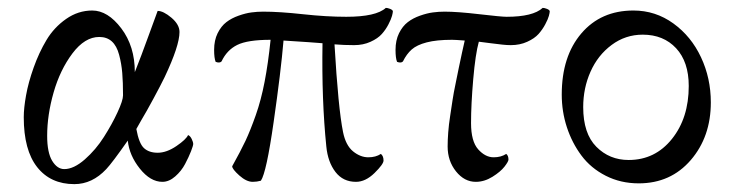

<svg xmlns="http://www.w3.org/2000/svg" viewBox="-20 -464 1886 493"><path d="M41 -163.1Q41 -186.5 46.9 -219.2Q52.7 -252 66.4 -290.5Q80.1 -329.1 99.4 -361.3Q118.7 -393.6 149.7 -415.3Q180.7 -437 216.8 -437Q256.8 -437 291.5 -391.1Q326.2 -345.2 326.2 -278.8Q341.8 -317.9 362.3 -374.5Q382.8 -431.2 384.8 -436Q399.4 -436 420.2 -418.5Q440.9 -400.9 440.9 -381.8Q440.9 -346.7 402.8 -266.1Q392.1 -244.1 374 -210.7Q356 -177.2 342.8 -155.3L330.1 -132.8Q336.9 -95.2 349.9 -83.5Q362.8 -71.8 384.8 -71.8Q407.7 -71.8 432.9 -88.9Q458 -106 462.9 -117.2Q468.3 -115.2 472.2 -107.2Q476.1 -99.1 476.1 -94.2Q476.1 -90.3 470.5 -75.7Q464.8 -61 455.3 -43Q445.8 -24.9 429.9 -11Q414.1 2.9 397 2.9Q366.2 2.9 339.1 -31Q312 -64.9 308.1 -103Q268.1 -45.9 252.9 -29.8Q216.8 8.8 170.9 8.8Q109.9 8.8 75.4 -34.9Q41 -78.6 41 -163.1ZM101.1 -115.2Q101.1 -72.3 114 -51Q127 -29.8 145 -29.8Q169.4 -29.8 197.8 -54.7Q226.1 -79.6 246.8 -112.3Q267.6 -145 281.7 -175.5Q295.9 -206.1 295.9 -219.2Q295.9 -252.9 293.9 -276.6Q292 -300.3 285.9 -323.2Q279.8 -346.2 267.1 -357.7Q254.4 -369.1 234.9 -369.1Q197.8 -369.1 166 -326.9Q134.3 -284.7 117.7 -226.8Q101.1 -168.9 101.1 -115.2Z M529.8 -335.9Q529.8 -360.4 538.8 -378.7Q547.9 -397 561.3 -407.2Q574.7 -417.5 592.8 -423.8Q610.8 -430.2 625.7 -432.1Q640.6 -434.1 655.8 -434.1Q697.3 -434.1 757.8 -427.5Q818.4 -420.9 869.1 -420.9Q945.8 -420.9 970.7 -443.8Q975.1 -443.8 981.7 -441.2Q988.3 -438.5 988.8 -435.1Q988.8 -431.6 986.6 -423.3Q984.4 -415 977.5 -401.6Q970.7 -388.2 960.4 -376.7Q950.2 -365.2 931.4 -356.7Q912.6 -348.1 889.2 -348.1Q863.8 -348.1 838.9 -350.1Q848.6 -185.1 860.8 -125Q867.7 -90.8 886.5 -75.4Q905.3 -60.1 925.8 -60.1Q944.8 -60.1 958 -68.8Q964.8 -63.5 964.8 -51.8Q964.8 -42.5 941.7 -19.8Q918.5 2.9 894 2.9Q860.8 2.9 841.3 -22.5Q821.8 -47.9 817.9 -87.9Q805.7 -207 808.1 -353Q785.6 -355 708 -359.9Q701.2 -279.8 682.6 -150.4Q664.1 -21 649.9 0Q639.6 2.9 628.9 2.9Q612.8 2.9 594.5 -13.4Q576.2 -29.8 576.2 -37.1Q597.7 -75.7 610.4 -102.5Q623 -129.4 636.7 -168.2Q650.4 -207 659.4 -253.9Q668.5 -300.8 674.8 -361.8Q615.7 -361.8 589.1 -348.6Q562.5 -335.4 548.8 -306.2Q543.9 -301.3 533.7 -305.2Q529.8 -314.9 529.8 -335.9Z M995.6 -335.9Q995.6 -360.4 1004.6 -378.7Q1013.7 -397 1027.1 -407.2Q1040.5 -417.5 1058.6 -423.8Q1076.7 -430.2 1091.6 -432.1Q1106.4 -434.1 1121.6 -434.1Q1154.3 -434.1 1210.9 -427.5Q1267.6 -420.9 1280.8 -420.9Q1348.6 -420.9 1373.5 -443.8Q1377.9 -443.8 1384.5 -441.2Q1391.1 -438.5 1391.6 -435.1Q1391.6 -431.6 1389.4 -423.3Q1387.2 -415 1380.1 -401.6Q1373 -388.2 1362.8 -376.7Q1352.5 -365.2 1333.7 -356.7Q1314.9 -348.1 1291.5 -348.1Q1281.7 -348.1 1270 -349.4Q1258.3 -350.6 1240 -353Q1221.7 -355.5 1209.5 -356.9Q1200.7 -325.2 1195.1 -260.5Q1189.5 -195.8 1189.5 -147.9Q1189.5 -101.1 1207.8 -80.6Q1226.1 -60.1 1247.6 -60.1Q1266.6 -60.1 1279.8 -68.8Q1285.6 -64.5 1285.6 -54.2Q1285.6 -49.3 1275.4 -36.1Q1265.1 -22.9 1244.4 -10Q1223.6 2.9 1201.7 2.9Q1172.4 2.9 1150.9 -23.9Q1129.4 -50.8 1129.4 -87.9Q1129.4 -104.5 1130.9 -124Q1132.3 -143.6 1136 -167.2Q1139.6 -190.9 1142.1 -207.5Q1144.5 -224.1 1150.4 -252.2Q1156.2 -280.3 1158.2 -290.5Q1160.2 -300.8 1166.5 -329.6Q1172.9 -358.4 1173.3 -359.9Q1148.9 -361.8 1140.6 -361.8Q1101.1 -361.8 1075.7 -355.2Q1050.3 -348.6 1037.1 -336.9Q1023.9 -325.2 1014.6 -306.2Q1009.8 -301.3 999.5 -305.2Q995.6 -314.9 995.6 -335.9Z M1422.4 -221.2Q1422.4 -319.3 1472.7 -378.2Q1522.9 -437 1606.4 -437Q1663.1 -437 1709 -403.8Q1754.9 -370.6 1780 -316.9Q1805.2 -263.2 1805.2 -201.2Q1805.2 -112.8 1753.7 -53Q1702.1 6.8 1620.1 6.8Q1573.7 6.8 1535.4 -12.7Q1497.1 -32.2 1472.9 -64.7Q1448.7 -97.2 1435.5 -137.5Q1422.4 -177.7 1422.4 -221.2ZM1477.5 -189Q1477.5 -121.1 1511.2 -87.2Q1544.9 -53.2 1594.2 -53.2Q1662.1 -53.2 1705.3 -107.2Q1748.5 -161.1 1748.5 -243.2Q1748.5 -305.2 1716.1 -340.1Q1683.6 -375 1630.4 -375Q1585.9 -375 1550.5 -348.6Q1515.1 -322.3 1496.3 -280Q1477.5 -237.8 1477.5 -189Z"/></svg>

Font: Crimson
Style: Roman
Weight: 400
Version: Version 0.8